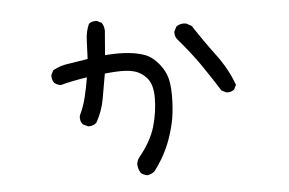

<svg xmlns="http://www.w3.org/2000/svg" viewBox="-46 -575 1092 726"><g transform="rotate(-5 500.0 -212.0)"><path d="M597.7 -119.6Q600.6 -138.7 602.3 -160.2Q604 -181.6 604 -205.6Q604 -229.5 601.1 -250Q595.2 -299.8 556.2 -338.9Q537.6 -357.4 518.1 -365.2Q490.2 -375.5 455.6 -378.9Q437 -380.9 415.3 -380.9Q393.6 -380.9 365.2 -378.9L371.6 -458.5Q372.6 -464.4 372.6 -469.7Q372.6 -487.8 363.3 -501.5L345.7 -510.3Q342.8 -510.7 339.8 -510.7Q336.9 -510.7 332.5 -509.8Q322.8 -508.8 314.9 -502Q302.2 -474.1 301.3 -440.7Q300.3 -407.2 298.3 -370.1Q260.3 -363.8 240.5 -360.8Q220.7 -357.9 215.3 -356.9Q210 -356 204.8 -354.7Q199.7 -353.5 194.6 -351.8Q189.5 -350.1 184.6 -348.1Q174.8 -344.2 165.5 -339.4L156.7 -322.3Q156.2 -319.8 156.2 -317.4Q156.2 -301.8 165 -291Q175.3 -282.7 189 -280.8Q231.9 -292.5 289.6 -301.3Q282.7 -259.8 274.2 -225.3Q265.6 -190.9 250.5 -159.7Q249.5 -155.3 249.5 -151.4Q249.5 -136.2 258.8 -125.5L277.3 -116.7Q279.8 -116.2 281.7 -116.2Q297.9 -116.2 310.1 -127Q333 -167 341.6 -213.4Q350.1 -259.8 358.4 -309.6Q395 -313.5 418 -313.5Q440.9 -313.5 453.9 -311.3Q466.8 -309.1 477.1 -305.7Q497.6 -297.9 513.7 -281.2Q538.6 -256.8 538.6 -202.9Q538.6 -148.9 522.9 -93.8Q506.8 -39.1 461.4 16.6Q452.6 27.3 450.7 41.5Q450.7 61 461.4 77.1Q471.7 85.4 485.4 87.4Q499.5 85.4 511.7 76.7Q553.7 22.9 576.2 -39.6Q590.8 -81.5 597.7 -119.6ZM814.5 -198.2Q830.1 -198.2 840.3 -207L848.6 -224.1Q825.7 -286.6 783.7 -342.5Q741.7 -398.4 701.2 -460.4L681.2 -471.2Q676.3 -472.2 671.9 -472.2Q655.3 -472.2 643.1 -462.9L634.3 -445.3Q633.8 -442.9 633.8 -440.4Q633.8 -424.3 643.1 -414.1Q693.8 -355 727.1 -306.4Q760.3 -257.8 792 -207.5L809.6 -198.7Q812 -198.2 814.5 -198.2Z"/></g></svg>

Font: Bakudai
Style: Light
Weight: 300
Version: Version 1.48